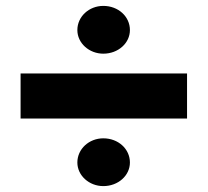

<svg xmlns="http://www.w3.org/2000/svg" viewBox="-20 -740 704 651"><path d="M330.3 -720C282 -720 242.3 -684 242.3 -638C242.3 -594 282 -558 330.3 -558C381 -558 420.5 -594 420.5 -638C420.5 -684 381 -720 330.3 -720ZM49.8 -491V-338H614.2V-491ZM330.3 -271C282 -271 242.3 -235 242.3 -189C242.3 -145 282 -109 330.3 -109C381 -109 420.5 -145 420.5 -189C420.5 -235 381 -271 330.3 -271Z"/></svg>

Font: Hussar
Style: BdWide
Weight: 700
Foundry: Cannot Into Space Fonts
Version: Version 2.00